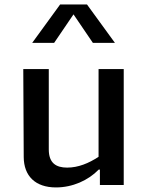

<svg xmlns="http://www.w3.org/2000/svg" viewBox="-20 -830 660 862"><path d="M84.5 -520 86.5 -125C87 -40 138.5 11.5 231.5 11.5C305.5 11.5 376 -20 423 -68.5H428.5V0.5H535.5V-520H422.5V-126C378.5 -97 331 -77.5 281.5 -77.5C231.5 -77.5 199 -98 199 -159V-520ZM124.5 -637.5H223L310 -765.5L397 -637.5H496L370.5 -810H250Z"/></svg>

Font: Monaspace Argon Medium
Style: Regular
Weight: 500
Designer: Riley Cran & the Lettermatic Team
Foundry: Lettermatic
Version: Version 1.000 (Monaspace Argon)